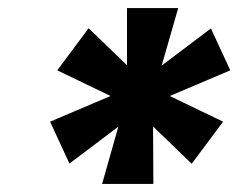

<svg xmlns="http://www.w3.org/2000/svg" viewBox="-20 -801 606 472"><path d="M312.5 -590.8 498.5 -731.1 546.1 -628.1 336.7 -539.2 150.7 -398.9 103.1 -501.9ZM305.4 -539.2 120.8 -628.1 197.8 -731.6 343.8 -590.8 528.4 -501.9 451.3 -398.4ZM292.2 -565 292.2 -781.1H418.1L355.9 -565L357 -348.9H231.1Z"/></svg>

Font: Pathway Extreme 8pt Thin
Style: Italic
Weight: 100
Italic angle: -8°
Designer: Eduardo Rodriguez Tunni
Foundry: Eduardo Rodriguez Tunni
Version: Version 1.000